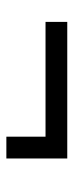

<svg xmlns="http://www.w3.org/2000/svg" viewBox="167 -529 232 606"><g transform="rotate(90 283.0 -226.0)"><path d="M49.1 -253.7H411.4V-130.1H480.2V-322.3H49.1Z"/></g></svg>

Font: Estedad-FD-VF Thin
Style: Regular
Weight: 100
Designer: Amin Abedi
Version: Version 5.0